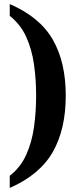

<svg xmlns="http://www.w3.org/2000/svg" viewBox="-20 -789 393 946"><path d="M28 77Q81 36 109 -26Q137 -88 147.5 -163Q158 -238 158 -318Q158 -397 147.5 -471.5Q137 -546 109 -607.5Q81 -669 28 -711V-769Q176 -705 240 -594Q304 -483 304 -318Q304 -152 240 -40Q176 72 28 137Z"/></svg>

Font: Noto Serif Hebrew Condensed
Style: Bold
Weight: 700
Width: 3
Designer: Monotype Design Team
Foundry: Monotype Imaging Inc.
Version: Version 2.004; ttfautohint (v1.8.4.7-5d5b)